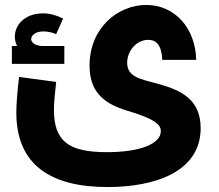

<svg xmlns="http://www.w3.org/2000/svg" viewBox="-20 -470 887 776"><path d="M616 -132C548 -150 494 -159 494 -216C494 -267 534 -309 579 -309C610 -309 633 -290 636 -228H773C770 -357 686 -450 571 -450C457 -450 342 -358 342 -205C342 -107 390 -54 493 -23C612 12 630 36 630 60C630 111 547 145 412 145C259 145 198 102 198 -26C198 -54 202 -94 207 -139L57 -159C50 -98 46 -51 46 -15C46 198 187 286 415 286C605 286 791 225 791 48C791 -69 711 -106 616 -132ZM154 -284C123 -284 106 -298 106 -312C106 -326 122 -343 155 -343C170 -343 189 -340 207 -332L235 -395C209 -408 182 -416 154 -416C80 -416 40 -369 40 -322C40 -309 43 -296 49 -284H28V-212H240V-284Z"/></svg>

Font: UULA Sans
Style: Bold
Weight: 700
Designer: Mohamed Gaber, Laura Garcia Mut
Foundry: Kief Type Foundry
Version: Version 3.006;hotconv 1.0.109;makeotfexe 2.5.65596